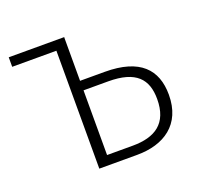

<svg xmlns="http://www.w3.org/2000/svg" viewBox="-97 -631 773 739"><g transform="rotate(-20 289.0 -261.0)"><path d="M337 -343H236V-521L237 -522H9V-483H190V0H345C455 0 539 -54 539 -176C539 -279 481 -343 337 -343ZM341 -39H236V-304H337C451 -304 491 -257 491 -176C491 -76 433 -39 341 -39Z"/></g></svg>

Font: Fira Sans ExtraLight
Style: Regular
Weight: 200
Designer: bBox Type GmbH & Carrois Corporate GbR & Edenspiekermann AG
Foundry: bBox Type GmbH & Carrois Corporate GbR & Edenspiekermann AG
Version: Version 4.300;PS 004.300;hotconv 1.0.88;makeotf.lib2.5.64775